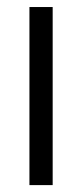

<svg xmlns="http://www.w3.org/2000/svg" viewBox="-20 -537 237 557"><path d="M65.4 -516.6H132.8V0H65.4Z"/></svg>

Font: Dinish Condensed
Style: Regular
Weight: 400
Width: 3
Designer: Bert Driehuis
Foundry: Playbeing
Version: Version 3.006; git-39231f3c-release